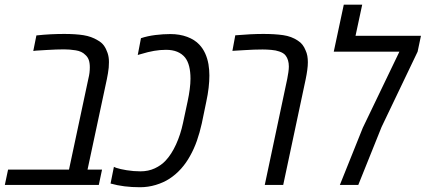

<svg xmlns="http://www.w3.org/2000/svg" viewBox="-41 -784 1804 814"><path d="M-20.5 0 -6.8 -64.9H251.5L333.5 -449.7Q336.9 -463.4 338.4 -475.3Q339.8 -487.3 339.8 -498.5Q339.8 -517.6 335.2 -530.3Q330.6 -543 320.3 -551.8Q306.2 -566.4 280.5 -570.6Q254.9 -574.7 230.5 -574.7Q214.8 -574.7 195.8 -574Q176.8 -573.2 155.5 -572Q134.3 -570.8 111.8 -569.3L100.1 -567.9L113.3 -633.8Q145 -637.2 174.3 -638.7Q203.6 -640.1 231.4 -640.1Q279.3 -640.1 313 -634.8Q346.7 -629.4 373 -613.3Q390.1 -604 399.7 -590.6Q409.2 -577.1 415 -559.6Q418 -550.8 419.4 -541.7Q420.9 -532.7 420.9 -520.5Q420.9 -508.8 419.9 -497.1Q418.9 -485.4 416.7 -473.4Q414.6 -461.4 412.1 -448.7L330.1 -64.9H391.6L377.9 0Z M552.7 9.8Q517.6 9.8 486.6 5.9Q455.6 2 427.7 -5.9L441.9 -76.7Q443.8 -75.7 446.3 -74.7Q448.7 -73.7 452.1 -72.3Q467.8 -66.9 496.3 -62.3Q524.9 -57.6 554.7 -57.6Q587.9 -57.6 615.2 -70.3Q642.6 -83 661.1 -103Q686 -129.4 705.3 -171.6Q724.6 -213.9 734.9 -262.7L754.4 -354Q760.3 -381.3 763.4 -405.8Q766.6 -430.2 766.6 -450.7Q766.6 -480 761 -502.4Q755.4 -524.9 743.7 -540Q730.5 -556.2 710.4 -564.5Q690.4 -572.8 662.6 -572.8Q637.7 -572.8 612.3 -568.4Q586.9 -564 558.1 -555.2Q552.7 -553.7 549.1 -552.7Q545.4 -551.8 543 -550.8L556.6 -622.1Q584 -631.3 617.4 -635.5Q650.9 -639.6 681.2 -639.6Q720.7 -639.6 752.7 -627.7Q784.7 -615.7 804.2 -594.7Q819.3 -578.6 828.9 -557.6Q838.4 -536.6 842.8 -511.7Q846.7 -487.8 846.7 -463.9Q846.7 -439.9 843.5 -411.9Q840.3 -383.8 833.5 -352.5L814.5 -260.7Q805.7 -221.2 793.7 -187Q781.7 -152.8 764.6 -122.6Q749 -93.8 726.6 -68.6Q704.1 -43.5 676.8 -25.9Q651.9 -9.8 619.4 0Q586.9 9.8 552.7 9.8Z M1081.5 0 1176.8 -449.7Q1179.7 -463.4 1181.6 -477.8Q1183.6 -492.2 1183.6 -502Q1183.6 -516.1 1180.2 -527.8Q1176.8 -539.6 1170.4 -547.9Q1166 -554.2 1158.7 -558.6Q1151.4 -563 1142.6 -565.9Q1128.9 -570.8 1109.1 -572.5Q1089.4 -574.2 1072.3 -574.2Q1053.7 -574.2 1034.2 -573.5Q1014.6 -572.8 992.4 -571.3Q970.2 -569.8 944.3 -568.4L956.5 -634.3Q991.2 -637.2 1020.3 -638.7Q1049.3 -640.1 1075.7 -640.1Q1124 -640.1 1159.4 -635Q1194.8 -629.9 1221.7 -611.8Q1233.4 -604.5 1241.5 -594Q1249.5 -583.5 1254.4 -570.8Q1259.8 -559.6 1262 -546.9Q1264.2 -534.2 1264.2 -520Q1264.2 -505.4 1261.7 -487.1Q1259.3 -468.8 1254.9 -447.8L1159.7 0Z M1399.9 0 1497.1 -242.2 1652.3 -564.9H1374L1416.5 -764.2H1494.6L1466.3 -632.3H1743.7L1729.5 -564.9L1576.7 -245.6L1478 0Z"/></svg>

Font: Open Sans SemiCondensed
Style: Italic
Weight: 400
Width: 4
Italic angle: -12°
Designer: Monotype Design Team
Foundry: Monotype Imaging Inc.
Version: Version 3.000